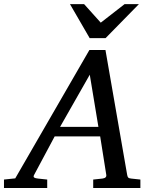

<svg xmlns="http://www.w3.org/2000/svg" viewBox="-73 -936 766 956"><path d="M374 -564 226.1 -304.2H417ZM391.1 0V-42L437 -46.9Q459 -49.8 456.1 -65.9L425.8 -256.8H199.2L97.2 -65.9Q91.8 -56.2 96.9 -52.2Q102.1 -48.3 116.2 -46.9L162.1 -42V0H-53.2V-42L2.9 -47.9L372.1 -687H452.1L560.1 -65.9Q561.5 -56.2 565.4 -52Q569.3 -47.9 580.1 -46.9L626 -42V0ZM452.6 -746.1H373.5L275.4 -915.5H345.7L428.7 -823.2L547.4 -915.5H618.7Z"/></svg>

Font: Charis SIL Phon
Style: Italic
Weight: 400
Italic angle: -11°
Foundry: SIL International
Version: Version 5.000